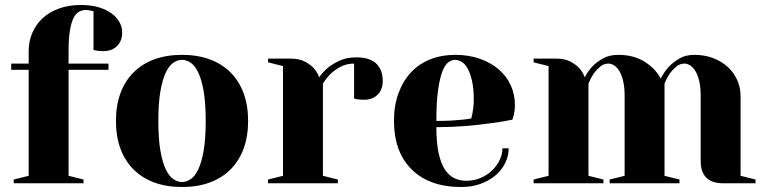

<svg xmlns="http://www.w3.org/2000/svg" viewBox="-20 -735 3070 770"><path d="M25 -455V-480H95V-530Q95 -569 109.5 -603Q124 -637 151 -662Q178 -687 217 -701Q256 -715 305 -715Q346 -715 377 -705.5Q408 -696 428.5 -680.5Q449 -665 459.5 -645.5Q470 -626 470 -605Q470 -571 449.5 -550.5Q429 -530 395 -530Q387 -530 379.5 -530.5Q372 -531 367 -532Q360 -533 355 -535V-690Q351 -691 346 -692Q341 -693 335.5 -694Q330 -695 325 -695Q310 -695 297 -688Q284 -681 275 -663Q266 -645 260.5 -613Q255 -581 255 -530V-480H415V-455H255V-30L315 -15V0H35V-15L95 -30V-455Z M710 -5Q727 -5 744 -16Q761 -27 774.5 -54.5Q788 -82 796.5 -129.5Q805 -177 805 -250Q805 -323 796.5 -370.5Q788 -418 774.5 -445.5Q761 -473 744 -484Q727 -495 710 -495Q693 -495 676 -484Q659 -473 645.5 -445.5Q632 -418 623.5 -370.5Q615 -323 615 -250Q615 -177 623.5 -129.5Q632 -82 645.5 -54.5Q659 -27 676 -16Q693 -5 710 -5ZM710 -515Q772 -515 821 -497Q870 -479 904.5 -444.5Q939 -410 957 -361Q975 -312 975 -250Q975 -188 957 -139Q939 -90 904.5 -55.5Q870 -21 821 -3Q772 15 710 15Q648 15 599 -3Q550 -21 515.5 -55.5Q481 -90 463 -139Q445 -188 445 -250Q445 -312 463 -361Q481 -410 515.5 -444.5Q550 -479 599 -497Q648 -515 710 -515Z M1400 -480Q1370 -480 1346.5 -467.5Q1323 -455 1307 -440Q1289 -422 1275 -400V-30L1335 -15V0H1055V-15L1115 -30V-470L1055 -485V-500H1145Q1180 -500 1202.5 -488Q1225 -476 1238 -462Q1253 -445 1260 -425Q1275 -447 1297 -465Q1316 -480 1343.5 -492.5Q1371 -505 1409 -505Q1463 -505 1489 -480Q1515 -455 1515 -410Q1515 -376 1494.5 -355.5Q1474 -335 1440 -335Q1432 -335 1424.5 -335.5Q1417 -336 1412 -337Q1405 -338 1400 -340Z M1730 -250Q1764 -250 1790 -251.5Q1816 -253 1834 -255Q1855 -257 1870 -260Q1872 -270 1875 -282Q1877 -293 1878.5 -306.5Q1880 -320 1880 -335Q1880 -380 1873 -410.5Q1866 -441 1855.5 -460Q1845 -479 1831.5 -487Q1818 -495 1805 -495Q1792 -495 1778.5 -485.5Q1765 -476 1754.5 -449.5Q1744 -423 1737 -375Q1730 -327 1730 -250ZM1830 15Q1702 15 1631 -55.5Q1560 -126 1560 -250Q1560 -312 1578 -361Q1596 -410 1628 -444.5Q1660 -479 1705.5 -497Q1751 -515 1805 -515Q1861 -515 1905.5 -499Q1950 -483 1981 -456Q2012 -429 2028.5 -392.5Q2045 -356 2045 -315Q2045 -301 2043.5 -290.5Q2042 -280 2040 -272Q2037 -262 2035 -255Q1991 -246 1942 -240Q1900 -234 1845 -229.5Q1790 -225 1730 -225Q1730 -163 1739 -121.5Q1748 -80 1764 -55.5Q1780 -31 1802 -20.5Q1824 -10 1850 -10Q1880 -10 1906.5 -21Q1933 -32 1952.5 -50.5Q1972 -69 1983.5 -92.5Q1995 -116 1995 -140H2020Q2020 -110 2006.5 -82Q1993 -54 1968 -32.5Q1943 -11 1908 2Q1873 15 1830 15Z M2790 -350Q2790 -386 2784 -410.5Q2778 -435 2768.5 -450.5Q2759 -466 2747.5 -473Q2736 -480 2725 -480Q2706 -480 2691.5 -467.5Q2677 -455 2666 -440Q2654 -422 2645 -400V-30L2705 -15V0H2425V-15L2485 -30V-350Q2485 -386 2479 -410.5Q2473 -435 2463.5 -450.5Q2454 -466 2442.5 -473Q2431 -480 2420 -480Q2401 -480 2386.5 -467.5Q2372 -455 2361 -440Q2349 -422 2340 -400V-30L2400 -15V0H2120V-15L2180 -30V-470L2120 -485V-500H2210Q2245 -500 2267.5 -488Q2290 -476 2303 -462Q2318 -445 2325 -425Q2338 -450 2357 -470Q2374 -487 2399 -501Q2424 -515 2460 -515Q2520 -515 2563.5 -488.5Q2607 -462 2630 -420Q2643 -446 2662 -467Q2679 -485 2704 -500Q2729 -515 2765 -515Q2806 -515 2840 -502Q2874 -489 2898.5 -466.5Q2923 -444 2936.5 -414Q2950 -384 2950 -350V-30L3010 -15V0H2880Q2790 0 2790 -90Z"/></svg>

Font: Yeseva One
Style: Regular
Weight: 400
Designer: Jovanny Lemonad
Foundry: Jovanny Lemonad
Version: Version 2.001; ttfautohint (v0.91) -l 8 -r 50 -G 200 -x 0 -w